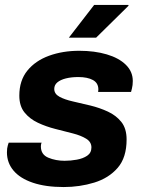

<svg xmlns="http://www.w3.org/2000/svg" viewBox="-20 -743 596 775"><path d="M237 12Q164 12 112.5 -5.5Q61 -23 34.5 -54.5Q8 -86 8 -128Q8 -145 11.5 -156Q15 -167 15 -167H148Q146 -163 145.5 -158.5Q145 -154 145 -152Q145 -119 175 -106.5Q205 -94 241 -94Q265 -94 290 -98.5Q315 -103 332 -114.5Q349 -126 349 -148Q349 -170 328 -183Q307 -196 274 -204.5Q241 -213 203.5 -222.5Q166 -232 133 -247.5Q100 -263 79 -289Q58 -315 58 -357Q58 -418 90.5 -458Q123 -498 178 -518Q233 -538 300 -538Q362 -538 411 -523.5Q460 -509 488 -481.5Q516 -454 516 -416Q516 -399 512.5 -385.5Q509 -372 509 -372H376Q376 -372 376.5 -376Q377 -380 377 -382Q377 -408 355 -420Q333 -432 296 -432Q268 -432 246 -426.5Q224 -421 211.5 -410.5Q199 -400 199 -384Q199 -364 220 -352.5Q241 -341 274.5 -333.5Q308 -326 345 -317Q382 -308 415.5 -292.5Q449 -277 470 -250.5Q491 -224 491 -180Q491 -107 455 -65.5Q419 -24 360.5 -6Q302 12 237 12ZM258 -591 360 -723H498L499 -720L368 -591Z"/></svg>

Font: Archivo VF Beta
Style: Italic
Weight: 400
Italic angle: -10°
Designer: Hector Gatti
Foundry: Omnibus-Type
Version: Version 1.002